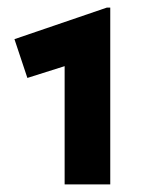

<svg xmlns="http://www.w3.org/2000/svg" viewBox="-20 -846 373 505"><path d="M150 -361V-672L52 -641L18 -743L261 -826H270V-361Z"/></svg>

Font: Geologica Black
Style: Regular
Weight: 900
Designer: Sindre Bremnes, Frode Helland
Foundry: Monokrom Skriftforlag AS
Version: Version 1.010;gftools[0.9.28]